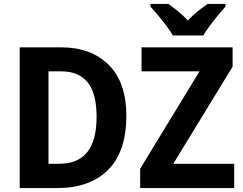

<svg xmlns="http://www.w3.org/2000/svg" viewBox="-20 -954 1231 974"><path d="M621 -366Q621 -186 529 -93Q437 0 270 0H80V-714H288Q442 -714 531.5 -625Q621 -536 621 -366ZM470 -361Q470 -481 424.5 -536.5Q379 -592 292 -592H226V-123H279Q376 -123 423 -182.5Q470 -242 470 -361ZM1168 0H691V-98L992 -592H698V-714H1160V-616L859 -123H1168ZM857 -774Q845 -795 824.5 -822.5Q804 -850 782 -876Q760 -902 743 -921V-934H835Q857 -918 883 -897Q909 -876 933 -850Q958 -877 984 -897.5Q1010 -918 1033 -934H1124V-921Q1108 -903 1086 -876.5Q1064 -850 1044 -823Q1024 -796 1011 -774Z"/></svg>

Font: Noto Sans SemiCondensed
Style: Bold
Weight: 700
Width: 4
Designer: Monotype Design Team
Foundry: Monotype Imaging Inc.
Version: Version 2.013; ttfautohint (v1.8.4.7-5d5b)